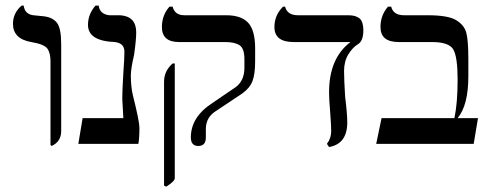

<svg xmlns="http://www.w3.org/2000/svg" viewBox="-20 -540 1782 700"><path d="M168 -7.8 164.1 -11.7V-316.4Q164.1 -347.7 152.3 -363.3Q140.6 -378.9 93.8 -386.7Q27.3 -398.4 27.3 -453.1Q27.3 -492.2 58.6 -519.5H66.4Q70.3 -488.3 101.6 -484.4L140.6 -480.5Q171.9 -476.6 187.5 -457Q203.1 -437.5 203.1 -378.9V-62.5Q203.1 -23.4 168 -7.8Z M484.4 -15.6H265.6L281.2 -109.4H429.7L425.8 -179.7Q425.8 -210.9 429.7 -273.4Q433.6 -328.1 433.6 -351.6Q433.6 -382.8 398.4 -386.7Q300.8 -390.6 300.8 -449.2Q300.8 -488.3 328.1 -519.5H339.8Q343.8 -488.3 378.9 -484.4H418Q476.6 -480.5 476.6 -421.9Q476.6 -394.5 468.8 -339.8Q457 -289.1 457 -265.6Q457 -222.7 464.8 -191.4Q488.3 -97.7 488.3 -74.2Q488.3 -35.2 484.4 -15.6Z M863.3 -199.2 769.5 -136.7Q730.5 -113.3 730.5 -70.3Q730.5 -62.5 730.5 -50.8Q730.5 -39.1 730.5 -39.1Q730.5 -7.8 703.1 -7.8Q675.8 -7.8 675.8 -39.1Q675.8 -113.3 753.9 -164.1L839.8 -222.7Q871.1 -246.1 871.1 -293V-324.2Q871.1 -363.3 853.5 -375Q835.9 -386.7 800.8 -386.7H632.8Q570.3 -386.7 570.3 -441.4Q570.3 -484.4 597.7 -515.6H609.4Q617.2 -484.4 652.3 -484.4H804.7Q859.4 -484.4 884.8 -457Q910.2 -429.7 910.2 -363.3V-316.4Q910.2 -269.5 900.4 -244.1Q890.6 -218.8 863.3 -199.2ZM585.9 140.6 578.1 136.7V-242.2Q578.1 -281.2 609.4 -308.6H617.2V109.4Q617.2 121.1 585.9 140.6Z M1179.7 -3.9 1171.9 -15.6Q1187.5 -35.2 1187.5 -62.5Q1187.5 -82 1183.6 -132.8Q1179.7 -179.7 1179.7 -203.1Q1179.7 -328.1 1257.8 -386.7H1050.8Q980.5 -386.7 980.5 -441.4Q980.5 -484.4 1011.7 -515.6H1019.5Q1027.3 -484.4 1066.4 -484.4H1250Q1277.3 -484.4 1291 -472.7Q1304.7 -460.9 1304.7 -429.7Q1304.7 -390.6 1285.2 -378.9Q1265.6 -367.2 1250 -341.8Q1234.4 -316.4 1234.4 -281.2Q1234.4 -250 1238.3 -187.5Q1246.1 -125 1246.1 -93.8Q1246.1 -15.6 1179.7 -3.9Z M1707 -15.6H1351.6L1371.1 -109.4H1636.7Q1648.4 -164.1 1648.4 -250Q1648.4 -332 1632.8 -359.4Q1617.2 -386.7 1554.7 -386.7H1433.6Q1367.2 -386.7 1367.2 -441.4Q1367.2 -484.4 1394.5 -515.6H1406.2Q1414.1 -484.4 1453.1 -484.4H1539.1Q1613.3 -484.4 1642.6 -466.8Q1671.9 -449.2 1679.7 -421.9Q1687.5 -394.5 1687.5 -324.2V-261.7Q1687.5 -156.2 1648.4 -109.4H1722.7Z"/></svg>

Font: 和音 by 宁静之雨，公众号njzyshare
Style: Regular
Weight: 400
Designer: Steve Matteson
Foundry: Ascender Corporation
Version: Version 6.00;June 8, 2018;FontCreator 11.0.0.2388 32-bit